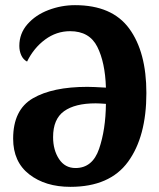

<svg xmlns="http://www.w3.org/2000/svg" viewBox="-20 -703 618 745"><path d="M548 -342Q548 -173 477 -75.5Q406 22 253 22Q156 22 93.5 -26.5Q31 -75 31 -165Q31 -277 107.5 -321.5Q184 -366 319 -366Q340 -366 391 -363Q388 -461 357.5 -521.5Q327 -582 252 -582Q199 -582 155 -549.5Q111 -517 85 -464Q70 -472 62.5 -488.5Q55 -505 55 -525Q55 -573 86.5 -609Q118 -645 168 -664Q218 -683 271 -683Q415 -683 481.5 -592Q548 -501 548 -342ZM391 -300Q365 -302 351 -302Q271 -302 228.5 -271.5Q186 -241 186 -171Q186 -121 209 -86Q232 -51 273 -51Q339 -51 364.5 -125.5Q390 -200 391 -300Z"/></svg>

Font: Sansita Medium
Style: Regular
Weight: 500
Designer: Pablo Cosgaya
Foundry: Omnibus-Type
Version: Version 1.006